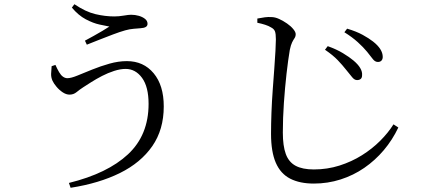

<svg xmlns="http://www.w3.org/2000/svg" viewBox="-20 -828 2040 911"><path d="M307 40Q490 -5 587.5 -96Q685 -187 685 -335Q685 -416 654 -458.5Q623 -501 576 -501Q551 -501 521.5 -491.5Q492 -482 464 -467.5Q436 -453 412.5 -438Q389 -423 375 -414Q358 -403 343.5 -391Q329 -379 310 -379Q294 -379 277.5 -390Q261 -401 248 -416.5Q235 -432 229 -445Q222 -461 222.5 -477.5Q223 -494 225 -514L243 -520Q252 -500 260.5 -485.5Q269 -471 279 -464Q289 -457 300 -457Q317 -457 347.5 -469.5Q378 -482 417.5 -498Q457 -514 499.5 -526Q542 -538 582 -538Q661 -538 709 -480.5Q757 -423 757 -323Q757 -213 702.5 -134.5Q648 -56 549 -7Q450 42 315 63ZM383 -635Q405 -647 426 -658.5Q447 -670 466 -681.5Q485 -693 499 -702Q483 -705 452.5 -711.5Q422 -718 387 -736.5Q352 -755 321 -792L333 -808Q386 -772 432.5 -761Q479 -750 522 -750Q544 -750 567 -754Q590 -758 602 -758Q621 -758 638.5 -753Q656 -748 668 -738.5Q680 -729 680 -715Q680 -705 671.5 -700Q663 -695 646 -694Q635 -693 615 -691.5Q595 -690 574 -684Q549 -677 516 -664.5Q483 -652 450 -639Q417 -626 392 -616Z M1773 -534Q1760 -534 1749.5 -547Q1739 -560 1722 -582Q1704 -604 1677.5 -628Q1651 -652 1614 -675L1627 -692Q1671 -679 1701 -662.5Q1731 -646 1750 -631Q1796 -595 1796 -558Q1796 -547 1790 -540.5Q1784 -534 1773 -534ZM1674 -448Q1662 -448 1651 -461.5Q1640 -475 1623 -496Q1605 -519 1582.5 -542.5Q1560 -566 1522 -592L1535 -609Q1577 -594 1607.5 -575.5Q1638 -557 1657 -541Q1701 -504 1698 -471Q1698 -459 1691.5 -453.5Q1685 -448 1674 -448ZM1469 43Q1402 43 1356.5 19.5Q1311 -4 1288.5 -56Q1266 -108 1266 -193Q1266 -240 1268 -293.5Q1270 -347 1274 -401Q1278 -455 1281.5 -503Q1285 -551 1287 -587Q1289 -623 1289 -641Q1289 -668 1284.5 -679.5Q1280 -691 1266 -698Q1255 -705 1238 -710.5Q1221 -716 1201 -720V-740Q1221 -744 1237 -746Q1253 -748 1267 -747Q1285 -747 1304.5 -738Q1324 -729 1342 -716.5Q1360 -704 1371.5 -690Q1383 -676 1383 -666Q1383 -655 1377.5 -647Q1372 -639 1366 -627Q1360 -615 1355 -591Q1347 -544 1339.5 -478Q1332 -412 1327 -339.5Q1322 -267 1322 -199Q1322 -136 1336 -97.5Q1350 -59 1382.5 -41.5Q1415 -24 1469 -24Q1533 -24 1591 -42.5Q1649 -61 1697.5 -91.5Q1746 -122 1784 -160Q1822 -198 1847 -238L1870 -223Q1842 -164 1801 -115.5Q1760 -67 1708.5 -31.5Q1657 4 1596 23.5Q1535 43 1469 43Z"/></svg>

Font: Noto Serif SC
Style: Regular
Weight: 400
Designer: Ryoko NISHIZUKA 西塚涼子 (kana & ideographs); Frank Grießhammer (Latin, Greek & Cyrillic); Wenlong ZHANG 张文龙 (bopomofo); San
Foundry: Adobe
Version: Version 2.002-H1;hotconv 1.1.0;makeotfexe 2.6.0